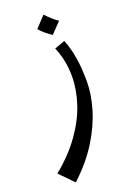

<svg xmlns="http://www.w3.org/2000/svg" viewBox="-250 -635 720 1038"><g transform="rotate(-20 110.0 -116.0)"><path d="M-3 340 -80 261Q10 187 66 107.5Q122 28 148 -52Q174 -132 174 -207Q174 -253 165.5 -296Q157 -339 140 -378L200 -400Q220 -350 230 -291Q240 -232 240 -150Q240 -80 215.5 3.5Q191 87 137.5 173.5Q84 260 -3 340ZM153 -452Q134 -464 116 -479Q98 -494 85 -510L143 -572Q159 -555 175 -540.5Q191 -526 211 -512Z"/></g></svg>

Font: Marhey Light
Style: Regular
Weight: 300
Designer: Nur Syamsi & Bustanul Arifin
Foundry: Namelatype
Version: Version 1.000